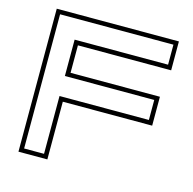

<svg xmlns="http://www.w3.org/2000/svg" viewBox="-103 -804 914 908"><g transform="rotate(15 354.0 -350.0)"><path d="M65 0V-700H663V-558.5H206.5V-424H644V-282.5H206.5V0ZM87 -21.5H184.5V-304.5H622V-402.5H184.5V-580.5H642V-678.5H87Z"/></g></svg>

Font: Tourney Expanded ExtraLight
Style: Regular
Weight: 200
Width: 7
Designer: Tyler Finck
Foundry: Etcetera Type Co
Version: Version 1.010; ttfautohint (v1.8.3)